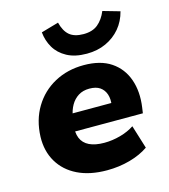

<svg xmlns="http://www.w3.org/2000/svg" viewBox="-111 -823 810 922"><g transform="rotate(-15 294.0 -362.0)"><path d="M308 11Q223 11 162.5 -18.5Q102 -48 70 -102Q38 -156 40 -227Q43 -310 81 -373Q119 -436 183.5 -471Q248 -506 329 -506Q412 -506 464 -471Q516 -436 537.5 -375Q559 -314 548 -237L544 -209H185L198 -296H424L409 -283Q414 -315 406 -339Q398 -363 378.5 -376.5Q359 -390 326 -390Q294 -390 271 -375.5Q248 -361 234 -336.5Q220 -312 215 -281L209 -245Q203 -204 214.5 -176Q226 -148 255 -134Q284 -120 329 -120Q369 -120 409 -131Q449 -142 479 -162L515 -46Q476 -19 422 -4Q368 11 308 11ZM359 -555Q300 -555 260.5 -576.5Q221 -598 200.5 -633Q180 -668 176 -710L263 -735Q274 -691 298.5 -670.5Q323 -650 368 -650Q413 -650 440 -672.5Q467 -695 483 -734L567 -710Q555 -663 526 -628.5Q497 -594 454.5 -574.5Q412 -555 359 -555Z"/></g></svg>

Font: Nunito Sans 11pt Black
Style: Italic
Weight: 900
Italic angle: -9°
Version: Version 3.101;gftools[0.9.27]